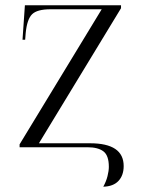

<svg xmlns="http://www.w3.org/2000/svg" viewBox="-20 -556 541 725"><path d="M370 149Q381 129 386 109Q391 89 391 74Q391 31 370.5 15.5Q350 0 310 0H54V-11L364 -521H171Q120 -521 101 -502Q82 -483 77 -431L75 -406H65L74 -536H437V-525L127 -15H320Q447 -15 447 71Q447 106 427.5 127Q408 148 370 149Z"/></svg>

Font: Noto Serif Display Light
Style: Regular
Weight: 300
Designer: Monotype Design Team
Foundry: Monotype Imaging Inc.
Version: Version 2.009